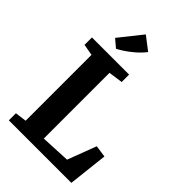

<svg xmlns="http://www.w3.org/2000/svg" viewBox="-287 -1106 1215 1215"><g transform="rotate(45 320.0 -499.0)"><path d="M39.5 0V-63.5L116.5 -73.5V-663L40.5 -676.5V-743H373V-676.5L277.5 -663V-75L476 -84.5L549 -277.5L629 -266L599 0ZM198.5 -800 146 -844.5 268 -997.5 357.5 -929Q342 -908.5 322.5 -889.5Q303 -870.5 281.5 -853.8Q260 -837 238.8 -823.2Q217.5 -809.5 199 -800Z"/></g></svg>

Font: Merriweather ExtraBold
Style: Regular
Weight: 800
Version: Version 2.100